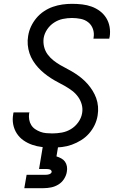

<svg xmlns="http://www.w3.org/2000/svg" viewBox="-20 -763 640 1003"><path d="M253 8Q226 8 199.5 5Q173 2 148.5 -6.5Q124 -15 103 -29.5Q82 -44 68 -65.5Q54 -87 49 -113Q44 -139 49 -166Q49 -168 49.5 -170.5Q50 -173 51 -176H134Q133 -174 133 -172.5Q133 -171 132 -170Q130 -154 132.5 -138.5Q135 -123 143 -110Q151 -97 163.5 -88.5Q176 -80 190.5 -74.5Q205 -69 221 -67.5Q237 -66 253 -66Q278 -66 303 -70.5Q328 -75 350.5 -88.5Q373 -102 389 -124.5Q405 -147 409 -172Q413 -195 407 -217Q401 -239 388 -257Q375 -275 358 -288Q341 -301 322 -312Q303 -323 283.5 -333Q264 -343 245.5 -355Q227 -367 210 -381Q193 -395 178.5 -411Q164 -427 152.5 -445.5Q141 -464 134 -485Q127 -506 125 -529Q123 -552 127 -575Q131 -601 142 -624.5Q153 -648 170 -668.5Q187 -689 209.5 -704Q232 -719 256.5 -727.5Q281 -736 306 -739.5Q331 -743 356 -743Q383 -743 409 -740Q435 -737 458.5 -728.5Q482 -720 502 -705Q522 -690 535 -669Q548 -648 552.5 -622.5Q557 -597 553 -571Q552 -568 551.5 -565.5Q551 -563 551 -561H468Q468 -562 468.5 -563.5Q469 -565 469 -567Q473 -590 465.5 -611.5Q458 -633 441 -646.5Q424 -660 401.5 -664.5Q379 -669 356 -669Q332 -669 308 -664Q284 -659 262.5 -645Q241 -631 226.5 -609.5Q212 -588 208 -564Q205 -540 210.5 -518Q216 -496 229 -478.5Q242 -461 259 -447.5Q276 -434 295 -423Q314 -412 333.5 -402Q353 -392 371.5 -380Q390 -368 406.5 -354.5Q423 -341 437.5 -324.5Q452 -308 463.5 -289.5Q475 -271 482.5 -250.5Q490 -230 492 -206.5Q494 -183 490 -160Q486 -134 474.5 -110Q463 -86 445 -65.5Q427 -45 403.5 -30.5Q380 -16 355 -7Q330 2 304 5Q278 8 253 8ZM107 220 119 150H219Q223 150 227.5 149.5Q232 149 236.5 147.5Q241 146 245 143Q249 140 250 135Q250 135 250 135Q250 135 250 135Q250 131 247.5 127.5Q245 124 241 122.5Q237 121 232.5 120.5Q228 120 224 120H184L204 0H284L275 54Q288 58 300 64.5Q312 71 319.5 81.5Q327 92 329.5 106Q332 120 329 135Q326 154 314.5 172Q303 190 285 201Q267 212 247 216Q227 220 207 220Z"/></svg>

Font: Iosevka Curly Extended Oblique
Style: Regular
Weight: 400
Width: 7
Italic angle: -9°
Monospace: yes
Designer: Belleve Invis
Foundry: Belleve Invis
Version: Version 11.1.0; ttfautohint (v1.8.3)